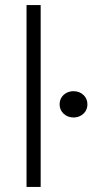

<svg xmlns="http://www.w3.org/2000/svg" viewBox="-20 -740 366 760"><path d="M85 0V-720H141V0ZM271 -275Q248 -275 232 -289.8Q216 -304.5 216 -327Q216 -342 223.2 -353.8Q230.5 -365.5 243 -372.2Q255.5 -379 271 -379Q294.5 -379 310.2 -364.2Q326 -349.5 326 -327Q326 -312 318.8 -300.2Q311.5 -288.5 299 -281.8Q286.5 -275 271 -275Z"/></svg>

Font: Geologica Thin
Style: Regular
Weight: 100
Version: Version 1.010;gftools[0.9.28]